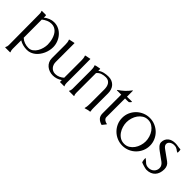

<svg xmlns="http://www.w3.org/2000/svg" viewBox="70 -1242 2137 2137"><g transform="rotate(45 1138.0 -174.0)"><path d="M40.5 -414.1 41.5 -417 43 -418H106.9Q109.4 -418 110.4 -412.8Q111.3 -407.7 111.3 -401.1Q111.3 -394.5 110.8 -388.2Q110.4 -381.8 110.4 -379.9Q135.7 -400.4 166.5 -413.1Q197.3 -425.8 230.5 -425.8Q271.5 -425.8 305.9 -408.4Q340.3 -391.1 365.2 -362.3Q390.1 -333.5 404.1 -296.4Q418 -259.3 418 -220.2Q418 -194.3 412.1 -167.5Q406.2 -140.6 394.8 -115.2Q383.3 -89.8 366.9 -67.4Q350.6 -44.9 329.8 -28.3Q309.1 -11.7 283.9 -2Q258.8 7.8 230.5 7.8Q199.2 7.8 168.9 0.2Q138.7 -7.3 111.8 -23.9V112.3Q111.8 134.3 120.6 153.8V156.2L118.2 158.7H43L40.5 153.8Q51.8 134.3 51.8 112.3L48.8 -372.6Q48.8 -383.3 47.4 -393.8Q45.9 -404.3 40.5 -414.1ZM111.3 -63.5Q134.8 -41.5 165 -30.8Q195.3 -20 227.1 -20Q258.8 -20 282.7 -37.8Q306.6 -55.7 322.5 -82.5Q338.4 -109.4 346.4 -140.6Q354.5 -171.9 354.5 -198.7Q354.5 -218.8 351.3 -241Q348.1 -263.2 341.6 -284.9Q335 -306.6 324.7 -326.2Q314.5 -345.7 299.6 -360.6Q284.7 -375.5 265.4 -384.3Q246.1 -393.1 221.7 -393.1Q190.9 -393.1 162.4 -380.4Q133.8 -367.7 110.4 -348.6Z M636.2 4.9Q607.4 4.9 581.8 -4.2Q556.2 -13.2 536.4 -30Q516.6 -46.9 505.1 -70.8Q493.7 -94.7 493.7 -125V-335.4Q493.7 -353 491.5 -370.4Q489.3 -387.7 482.4 -404.3L483.4 -406.2L485.8 -408.2L550.8 -421.9Q552.7 -420.9 553.7 -418.9V-125Q553.7 -105 559.8 -86.9Q565.9 -68.8 577.6 -55.2Q589.4 -41.5 606 -33.7Q622.6 -25.9 644 -25.9Q672.4 -25.9 698.2 -37.4Q724.1 -48.8 744.6 -67.4V-335.4Q744.6 -353 742.7 -370.4Q740.7 -387.7 733.9 -404.3Q734.4 -406.2 736.3 -408.2L802.2 -421.9L803.2 -420.9Q804.7 -326.7 804.4 -233.2Q804.2 -139.6 804.2 -45.4Q804.2 -34.7 806.2 -24.2Q808.1 -13.7 813.5 -3.9V-1L811.5 0H747.1Q746.1 0 745.6 -2Q745.1 -3.9 744.6 -6.3Q744.1 -8.8 744.1 -11Q744.1 -13.2 744.1 -14.2L744.6 -30.8Q721.2 -13.2 693.4 -4.2Q665.5 4.9 636.2 4.9Z M958.5 -45.4Q958.5 -34.7 960.2 -24.2Q961.9 -13.7 967.3 -3.9V-1Q966.8 -1 965.8 -0.5Q964.8 0 964.4 0H889.6Q889.2 0 888.2 -0.5Q887.2 -1 886.7 -1V-3.9Q897.5 -22.5 897.5 -45.4V-335.4Q897.5 -352.5 895.5 -369.9Q893.6 -387.2 886.7 -403.3V-406.2Q902.8 -413.1 919.9 -415.5Q937 -418 954.1 -421.9L957 -420.9L958.5 -418.9V-390.1Q986.3 -410.6 1019 -418.2Q1051.8 -425.8 1085.4 -425.8Q1115.7 -425.8 1139.4 -415.5Q1163.1 -405.3 1179.4 -387.5Q1195.8 -369.6 1204.3 -344.7Q1212.9 -319.8 1212.9 -290.5V-65.9Q1212.9 -51.3 1213.6 -36.6Q1214.4 -22 1217.8 -7.8Q1217.3 -6.3 1214.8 -3.9Q1197.8 -2.9 1180.9 1.5Q1164.1 5.9 1147.9 11.2L1144.5 10.7L1144 7.8Q1150.4 -14.2 1151.6 -36.4Q1152.8 -58.6 1152.8 -81.1V-290.5Q1152.8 -311 1148.7 -330.6Q1144.5 -350.1 1134.8 -365.5Q1125 -380.9 1108.9 -390.1Q1092.8 -399.4 1069.3 -399.4Q1037.6 -399.4 1008.5 -389.9Q979.5 -380.4 958.5 -354.5Z M1386.7 -88.9Q1386.7 -78.1 1392.1 -69.6Q1397.5 -61 1405.8 -54.7Q1414.1 -48.3 1424.1 -44.4Q1434.1 -40.5 1443.4 -39.6L1445.8 -37.6V-34.7L1412.1 7.8L1407.7 9.3Q1370.1 -2 1348.4 -24.9Q1326.7 -47.9 1326.7 -88.9V-383.3H1260.7L1256.8 -384.8L1257.8 -388.7Q1293.9 -412.6 1325.7 -441.9Q1357.4 -471.2 1382.3 -506.3L1385.3 -507.3L1387.7 -504.4L1388.2 -412.1Q1403.3 -412.1 1418.5 -412.6Q1433.6 -413.1 1448.7 -413.1Q1454.1 -413.1 1459.2 -412.8Q1464.4 -412.6 1469.2 -411.1Q1465.8 -403.3 1458.7 -396.5Q1451.7 -389.6 1445.8 -384.3Q1431.2 -382.8 1416.3 -382.8Q1401.4 -382.8 1386.7 -383.3Z M1735.8 -425.8Q1780.8 -425.8 1820.6 -408.7Q1860.4 -391.6 1890.4 -362.1Q1920.4 -332.5 1937.7 -292.7Q1955.1 -252.9 1955.1 -208Q1955.1 -163.1 1937.7 -123.3Q1920.4 -83.5 1890.6 -53.7Q1860.8 -23.9 1820.8 -6.8Q1780.8 10.3 1735.8 10.3Q1690.9 10.3 1650.9 -6.8Q1610.8 -23.9 1580.8 -53.7Q1550.8 -83.5 1533.4 -123Q1516.1 -162.6 1516.1 -208Q1516.1 -253.4 1533.4 -293Q1550.8 -332.5 1580.8 -362.1Q1610.8 -391.6 1650.9 -408.7Q1690.9 -425.8 1735.8 -425.8ZM1735.8 -397.5Q1699.7 -397.5 1671.4 -379.9Q1643.1 -362.3 1623.8 -335Q1604.5 -307.6 1594.5 -273.9Q1584.5 -240.2 1584.5 -208Q1584.5 -175.8 1594.5 -142.1Q1604.5 -108.4 1623.5 -80.8Q1642.6 -53.2 1670.9 -35.9Q1699.2 -18.6 1735.8 -18.6Q1772 -18.6 1800.3 -36.1Q1828.6 -53.7 1847.9 -81.1Q1867.2 -108.4 1877.4 -142.1Q1887.7 -175.8 1887.7 -208Q1887.7 -240.2 1877.4 -273.9Q1867.2 -307.6 1847.9 -335Q1828.6 -362.3 1800.3 -379.9Q1772 -397.5 1735.8 -397.5Z M2138.7 -403.3Q2127 -403.3 2114.5 -399.7Q2102.1 -396 2091.8 -389.2Q2081.5 -382.3 2074.7 -372.1Q2067.9 -361.8 2067.9 -348.6Q2067.9 -333.5 2076.9 -322Q2085.9 -310.5 2097.2 -302.2L2214.4 -217.8Q2234.9 -203.1 2244.4 -181.6Q2253.9 -160.2 2253.9 -135.3Q2253.9 -102.5 2244.9 -75.7Q2235.8 -48.8 2218.3 -29.8Q2200.7 -10.7 2174.8 -0.2Q2148.9 10.3 2115.2 10.3Q2108.4 10.3 2095.5 7.3Q2082.5 4.4 2068.6 0.2Q2054.7 -3.9 2042 -8.3Q2029.3 -12.7 2023.4 -16.1Q2019 -29.8 2017.3 -43.9Q2015.6 -58.1 2015.6 -72.3L2018.6 -75.7Q2033.7 -65.9 2043.5 -56.2Q2053.2 -46.4 2062.7 -38.6Q2072.3 -30.8 2085 -25.9Q2097.7 -21 2119.1 -21Q2137.2 -21 2153.3 -27.6Q2169.4 -34.2 2181.4 -45.7Q2193.4 -57.1 2200.2 -72.8Q2207 -88.4 2207 -106.9Q2207 -127 2196.5 -143.8Q2186 -160.6 2170.4 -171.9L2073.2 -242.2Q2064 -249 2053.7 -257.6Q2043.5 -266.1 2034.7 -276.4Q2025.9 -286.6 2020.3 -298.1Q2014.6 -309.6 2014.6 -322.3Q2014.6 -348.6 2024.2 -368.4Q2033.7 -388.2 2049.8 -401.4Q2065.9 -414.6 2087.6 -421.1Q2109.4 -427.7 2133.8 -427.7Q2156.7 -427.7 2178.5 -423.3Q2200.2 -418.9 2223.1 -418.9Q2227.5 -409.2 2227.8 -396.2Q2228 -383.3 2228 -372.6L2226.1 -369.6Q2213.4 -372.6 2206.3 -378.2Q2199.2 -383.8 2191.2 -389.4Q2183.1 -395 2171.4 -399.2Q2159.7 -403.3 2138.7 -403.3Z"/></g></svg>

Font: CAT Linz
Style: Regular
Weight: 400
Designer: Peter Wiegel
Foundry: Peter Wiegel
Version: Version 1.08